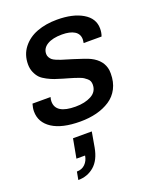

<svg xmlns="http://www.w3.org/2000/svg" viewBox="-153 -628 830 1018"><g transform="rotate(-20 262.0 -119.0)"><path d="M227.1 12.2Q124 12.2 68.6 -23.9Q13.2 -60.1 13.2 -122.1Q13.2 -141.1 20 -164.1H122.1Q118.2 -152.3 118.2 -140.1Q118.2 -70.8 230 -70.8Q283.2 -70.8 319.1 -90.3Q355 -109.9 355 -149.9Q355 -160.2 351.6 -168.9Q348.1 -177.7 339.4 -184.8Q330.6 -191.9 323.5 -196.8Q316.4 -201.7 300.5 -207.3Q284.7 -212.9 276.1 -215.8Q267.6 -218.8 246.8 -224.6Q226.1 -230.5 217.8 -232.9Q190.9 -240.7 173.6 -246.8Q156.2 -252.9 134.3 -264.2Q112.3 -275.4 99.6 -288.3Q86.9 -301.3 77.9 -321.8Q68.8 -342.3 68.8 -367.2Q68.8 -421.9 99.6 -461.2Q130.4 -500.5 180.4 -519.3Q230.5 -538.1 293.9 -538.1Q383.3 -538.1 438.2 -505.6Q493.2 -473.1 493.2 -416Q493.2 -391.6 485.8 -373H384.8Q385.3 -376 386.2 -383.1Q387.2 -390.1 387.2 -393.1Q387.2 -423.8 362.1 -439.5Q336.9 -455.1 292 -455.1Q238.8 -455.1 208.5 -436.8Q178.2 -418.5 178.2 -386.2Q178.2 -375.5 183.6 -366.5Q189 -357.4 195.8 -351.8Q202.6 -346.2 216.8 -340.1Q231 -334 241.5 -330.8Q252 -327.6 272 -321.5Q292 -315.4 303.2 -312Q371.1 -291 394 -279.8Q456.1 -248.5 463.9 -190.4Q464.8 -181.6 464.8 -171.9Q464.8 -124.5 446.3 -88.6Q427.7 -52.7 394.5 -31Q361.3 -9.3 319.1 1.5Q276.9 12.2 227.1 12.2ZM109.9 299.8 118.2 254.9Q147 254.9 165.3 236.6Q183.6 218.3 188 189.9H139.2L159.2 82H265.1L250 168Q237.8 234.9 200 267.3Q162.1 299.8 109.9 299.8Z"/></g></svg>

Font: Archivo Medium
Style: Italic
Weight: 500
Italic angle: -10°
Designer: Hector Gatti
Foundry: Omnibus-Type
Version: Version 2.001